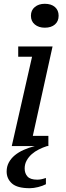

<svg xmlns="http://www.w3.org/2000/svg" viewBox="-20 -770 347 1012"><path d="M76 -471H149L42 0H163C142.3 5.3 123 12 105 20C87 28 71.3 37.5 58 48.5C44.7 59.5 34.2 72.2 26.5 86.5C18.8 100.8 15 116.7 15 134C15 159.3 24.3 180.3 43 197C61.7 213.7 93 222 137 222C150.3 222 165 220 181 216C197 212 210.7 207 222 201V168C212 171.3 203.7 173.7 197 175C190.3 176.3 183.3 177 176 177C152 177 135 171.5 125 160.5C115 149.5 110 135.3 110 118C110 102.7 113.5 88.7 120.5 76C127.5 63.3 136.5 52.2 147.5 42.5C158.5 32.8 171 24.5 185 17.5C199 10.5 213.3 4.7 228 0H235V-54H153L257 -525H76ZM143 -687C143 -667.7 149.8 -652.3 163.5 -641C177.2 -629.7 194.7 -624 216 -624C238.7 -624 256.5 -629.7 269.5 -641C282.5 -652.3 289 -667.7 289 -687C289 -706.3 282.5 -721.7 269.5 -733C256.5 -744.3 238.7 -750 216 -750C194.7 -750 177.2 -744.3 163.5 -733C149.8 -721.7 143 -706.3 143 -687Z"/></svg>

Font: PT Serif Caption
Style: Italic
Weight: 400
Italic angle: -12°
Designer: A.Korolkova, O.Umpeleva, V.Yefimov
Foundry: ParaType Ltd
Version: Version 1.000W OFL